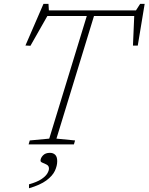

<svg xmlns="http://www.w3.org/2000/svg" viewBox="-20 -752 774 1000"><path d="M701.5 -668.5H198.5L232 -678L138.5 -513.5L112.5 -515L206.5 -732H232.5L235 -690.5L212 -698H714.5L683.5 -690.5L710 -732H733.5L697.5 -514.5H672.5L679.5 -678ZM439.5 -693H477L274 -30L371 -20.5L365 0H129L135 -20.5L236.5 -30ZM191 85Q191 71 203.8 57.5Q216.5 44 240 44Q257 44 267.5 54.2Q278 64.5 278 87.5Q278 111.5 265.8 137.8Q253.5 164 221.5 187.8Q189.5 211.5 131 228.5V208Q172 196.5 194.5 181.8Q217 167 226 152Q235 137 235 126Q235 112 224 106Q213 100 202 95.8Q191 91.5 191 85Z"/></svg>

Font: Newsreader 9pt ExtraLight
Style: Italic
Weight: 250
Italic angle: -17°
Designer: Hugues Gentile
Foundry: Production Type
Version: Version 1.003